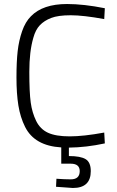

<svg xmlns="http://www.w3.org/2000/svg" viewBox="-20 -725 584 956"><path d="M432 127Q432 211 343 211L259 205L261 165Q302 168 332 168Q377 168 377 127Q377 90 332 90H285V9Q152 1 105 -93Q81 -141 71.5 -200Q62 -259 62 -338.5Q62 -418 68 -470.5Q74 -523 90 -569.5Q106 -616 134 -644Q193 -705 314 -705Q397 -705 502 -684L499 -630Q395 -649 332 -649Q269 -649 234.5 -635.5Q200 -622 178.5 -599.5Q157 -577 146 -537Q126 -469 126 -367Q126 -265 133 -214.5Q140 -164 160 -123Q180 -82 219 -64Q258 -46 327 -46Q396 -46 499 -65L502 -11Q410 9 323 10V52Q381 52 406.5 67.5Q432 83 432 127Z"/></svg>

Font: Titillium Web[RUS by Daymarius]
Style: Regular
Weight: 300
Designer: Cyrillization by Daymarius
Foundry: Cyrillization by Daymarius
Version: Version 1.002 September 12, 2018